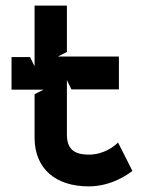

<svg xmlns="http://www.w3.org/2000/svg" viewBox="-20 -652 512 683"><path d="M21 -333H135L103 -317V-158C105 -53 176 11 296 11C378 11 438 -34 451 -44L400 -145C389 -134 352 -102 296 -102C241 -102 218 -124 218 -174V-367L234 -334H403V-451H186L218 -467V-632H103V-416L87 -449H21Z"/></svg>

Font: Charger EcoBold
Style: Bold
Weight: 1000
Designer: Jasper
Foundry: Cannot Into Space Fonts
Version: Version 1.1